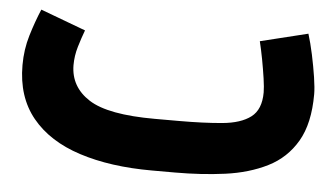

<svg xmlns="http://www.w3.org/2000/svg" viewBox="-39 -486 945 544"><g transform="rotate(5 434.0 -213.5)"><path d="M476.1 0H410.2Q291.5 0 203.4 -28.6Q115.2 -57.1 66.9 -116.2Q18.6 -175.3 18.6 -265.6Q18.6 -310.1 30.8 -350.6Q43 -391.1 58.1 -426.8L186.5 -378.9Q178.2 -356.9 170.4 -330.8Q162.6 -304.7 162.6 -277.8Q163.1 -216.3 217.5 -181.4Q272 -146.5 405.3 -146.5H472.7Q544.4 -146.5 596.9 -151.4Q649.4 -156.2 677.7 -177.7Q706.1 -199.2 706.1 -248Q706.1 -262.2 702.4 -287.6Q698.7 -313 693.4 -341.3Q688 -369.6 682.6 -391.6L817.9 -424.8Q825.7 -399.9 832.8 -366.9Q839.8 -334 844.5 -303.5Q849.1 -272.9 849.1 -255.4Q849.1 -171.9 819.3 -121.1Q789.6 -70.3 737.3 -44.2Q685.1 -18.1 617.9 -9Q550.8 0 476.1 0Z"/></g></svg>

Font: Vazir Black
Style: Black
Weight: 900
Designer: Saber Rastikerdar
Foundry: Saber Rastikerdar
Version: Version 30.0.0